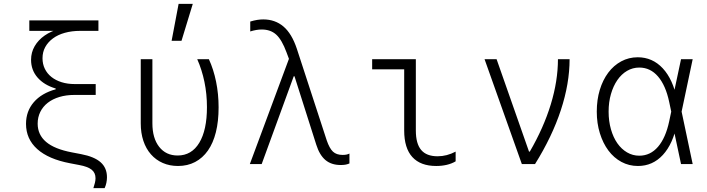

<svg xmlns="http://www.w3.org/2000/svg" viewBox="-20 -845 3640 989"><path d="M131 -686H487V-740H131ZM114 -207Q114 -129 172 -77Q230 -25 341 -4L388 5Q432 13 452 29Q472 45 472 73Q472 84 469 96.5Q466 109 461 124H519Q525 111 528 96.5Q531 82 531 68Q531 20 498.5 -9Q466 -38 398 -51L351 -60Q261 -77 217.5 -114Q174 -151 174 -208Q174 -241 187.5 -268.5Q201 -296 226 -315.5Q251 -335 286 -345.5Q321 -356 363 -356H473V-412H365Q328 -412 297.5 -421.5Q267 -431 245 -448.5Q223 -466 211 -490.5Q199 -515 199 -545Q199 -577 213 -602.5Q227 -628 252.5 -647Q278 -666 314 -676Q350 -686 393 -686V-710Q336 -710 289.5 -697.5Q243 -685 210 -662Q177 -639 158.5 -607Q140 -575 140 -537Q140 -484 173.5 -445.5Q207 -407 267 -389V-385Q194 -365 154 -318.5Q114 -272 114 -207Z M1056 -540H996Q1020 -486 1033 -423.5Q1046 -361 1046 -293Q1046 -175 1006.5 -109.5Q967 -44 895 -44Q835 -44 800 -88.5Q765 -133 765 -210V-540H705V-210Q705 -160 718.5 -119.5Q732 -79 757.5 -50Q783 -21 818.5 -5.5Q854 10 897 10Q946 10 985 -10.5Q1024 -31 1051 -69.5Q1078 -108 1092 -164Q1106 -220 1106 -292Q1106 -361 1093 -424.5Q1080 -488 1056 -540ZM973 -825H900L864 -635H915Z M1267 0H1328L1493 -452H1497L1609 -100Q1626 -46 1656.5 -20.5Q1687 5 1735 5Q1747 5 1757.5 3.5Q1768 2 1780 -3V-54Q1772 -50 1763.5 -48.5Q1755 -47 1745 -47Q1713 -47 1695 -64Q1677 -81 1663 -122L1509 -594Q1483 -672 1440 -708.5Q1397 -745 1336 -745Q1321 -745 1305 -742.5Q1289 -740 1269 -734V-683Q1285 -688 1299.5 -690.5Q1314 -693 1328 -693Q1374 -693 1403 -666.5Q1432 -640 1456 -575L1475 -524L1478 -568Z M2122 -173Q2122 -105 2149.5 -72.5Q2177 -40 2234 -40Q2258 -40 2281 -46Q2304 -52 2327 -64V-14Q2307 -2 2281.5 4Q2256 10 2227 10Q2146 10 2104 -36Q2062 -82 2062 -173V-488H1897V-540H2122Z M2668 0H2736Q2824 -141 2869 -278Q2914 -415 2914 -540H2854Q2854 -428 2817 -307Q2780 -186 2709 -64H2705L2538 -540H2476Z M3445 -305V-235L3427 -320Q3409 -405 3369.5 -451Q3330 -497 3273 -497Q3239 -497 3210 -480Q3181 -463 3160 -432.5Q3139 -402 3127 -360.5Q3115 -319 3115 -270Q3115 -221 3127 -179Q3139 -137 3160 -107Q3181 -77 3210 -60Q3239 -43 3273 -43Q3330 -43 3369.5 -89Q3409 -135 3427 -220ZM3468 -210Q3447 -104 3394.5 -47Q3342 10 3266 10Q3220 10 3181 -11Q3142 -32 3114 -69.5Q3086 -107 3070 -158.5Q3054 -210 3054 -270Q3054 -331 3069.5 -382Q3085 -433 3113 -470.5Q3141 -508 3180 -529Q3219 -550 3265 -550Q3341 -550 3394 -493Q3447 -436 3468 -330L3480 -270ZM3438 -371H3452L3488 -540H3548L3491 -270L3548 0H3488L3452 -169H3438L3462 -270Z"/></svg>

Font: CommitMonoV142 ExtLt
Style: Regular
Weight: 200
Monospace: yes
Designer: Eigil Nikolajsen
Foundry: Eigil Nikolajsen
Version: Version 1.142